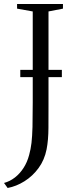

<svg xmlns="http://www.w3.org/2000/svg" viewBox="-72 -763 365 956"><path d="M-52 148Q-22.5 140 2.2 120.8Q27 101.5 45.2 73.2Q63.5 45 73 9Q81 -19.5 84.8 -51.5Q88.5 -83.5 89.8 -131Q91 -178.5 91 -253V-706L13 -720V-743H241.5V-720L169.5 -706V-245Q169.5 -186 169.2 -126Q169 -66 160 -19.5Q149.5 33.5 120 73.8Q90.5 114 49.8 139.5Q9 165 -34 173ZM236 -415V-379H29V-415Z"/></svg>

Font: Merriweather 120pt Light
Style: Regular
Weight: 300
Version: Version 2.100